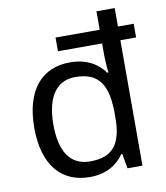

<svg xmlns="http://www.w3.org/2000/svg" viewBox="-85 -831 788 912"><g transform="rotate(-10 308.5 -375.0)"><path d="M275 10C358 10 409 -26 441 -72H445L458 0H530V-605H606V-671H530V-760H442V-671H229V-605H442V-544C442 -523 445 -481 448 -464H442C409 -508 359 -543 275 -543C143 -543 55 -452 55 -265C55 -83 141 10 275 10ZM290 -63C193 -63 147 -136 147 -264C147 -392 193 -470 288 -470C407 -470 443 -399 443 -265V-248C443 -124 402 -63 290 -63Z"/></g></svg>

Font: Noto Sans Newa
Style: Regular
Weight: 400
Designer: Monotype Design Team
Foundry: Monotype Imaging Inc.
Version: Version 2.007